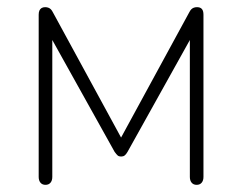

<svg xmlns="http://www.w3.org/2000/svg" viewBox="-20 -510 676 536"><path d="M107 6Q98 6 93 0Q88 -6 88 -16V-469Q88 -476 90 -480.5Q92 -485 96 -487.5Q100 -490 106 -490Q111 -490 115 -488.5Q119 -487 122 -484Q125 -481 128 -475L318 -126L508 -475Q511 -481 514 -484Q517 -487 521 -488.5Q525 -490 530 -490Q539 -490 543.5 -485Q548 -480 548 -469V-16Q548 -6 543 0Q538 6 529 6Q520 6 515 0Q510 -6 510 -16V-436H531L336 -86Q332 -79 328 -76Q324 -73 318 -73Q312 -73 308.5 -76Q305 -79 300 -86L105 -436H126V-16Q126 -6 121 0Q116 6 107 6Z"/></svg>

Font: Nunito ExtraLight
Style: Regular
Weight: 200
Designer: Vernon Adams
Foundry: Vernon Adams
Version: Version 3.602;April 4, 2023;FontCreator 14.0.0.2856 64-bit